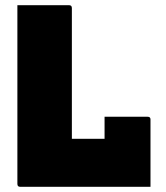

<svg xmlns="http://www.w3.org/2000/svg" viewBox="-20 -720 640 740"><path d="M58 0Q47 0 47 -11V-700H246Q257 -700 257 -689V-185H383V-270H549Q560 -270 560 -260V0Z"/></svg>

Font: Recursive Mn Lnr St Blk
Style: Regular
Weight: 900
Monospace: yes
Version: Version 1.079;hotconv 1.0.112;makeotfexe 2.5.65598; ttfautoh